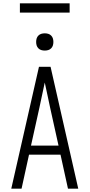

<svg xmlns="http://www.w3.org/2000/svg" viewBox="-20 -1138 540 1158"><path d="M48 0 215 -735H285L452 0H390L345 -205H155L110 0ZM333 -260 282 -490Q274 -528 266 -565.5Q258 -603 250 -640Q242 -603 234 -565.5Q226 -528 218 -490L167 -260ZM250 -833Q239 -833 229 -836Q219 -839 211.5 -846.5Q204 -854 201 -864Q198 -874 198 -885Q198 -896 201 -906Q204 -916 211.5 -923.5Q219 -931 229 -934Q239 -937 250 -937Q261 -937 271 -934Q281 -931 288.5 -923.5Q296 -916 299 -906Q302 -896 302 -885Q302 -874 299 -864Q296 -854 288.5 -846.5Q281 -839 271 -836Q261 -833 250 -833ZM400 -1062H100V-1118H400Z"/></svg>

Font: Iosevka Custom Light
Style: Regular
Weight: 300
Monospace: yes
Designer: Belleve Invis
Foundry: Belleve Invis
Version: Version 27.3.5